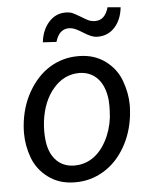

<svg xmlns="http://www.w3.org/2000/svg" viewBox="-53 -785 665 839"><g transform="rotate(-5 279.0 -365.0)"><path d="M450.2 -739.7C439.9 -703.1 420.4 -684.6 392.6 -684.6C391.6 -684.6 390.6 -684.6 390.1 -684.6C382.3 -684.6 374.5 -686 366.7 -688.5C359.4 -691.4 346.7 -698.2 329.6 -709C312.5 -719.2 299.8 -726.1 292.5 -729C284.7 -731.4 276.4 -732.9 267.6 -732.9C266.6 -732.9 266.1 -732.9 265.1 -732.9C235.8 -732.9 211.4 -721.7 191.4 -699.2C171.4 -676.8 159.2 -647.5 155.3 -611.8L214.8 -608.4C225.1 -644 243.7 -662.1 271.5 -663.1C272.5 -663.1 272.9 -663.1 273.4 -663.1C317.4 -663.1 349.6 -615.2 396.5 -615.2C426.8 -615.2 451.7 -626 471.7 -647.9C491.7 -669.9 503.4 -698.7 507.3 -734.9ZM308.6 -538.1C306.2 -538.1 303.7 -538.1 301.3 -538.1C257.3 -538.1 216.3 -526.4 178.2 -503.4C140.6 -480 109.4 -446.3 84.5 -402.8C59.6 -359.4 44.9 -310.1 40 -255.4C39.1 -244.6 38.6 -233.9 38.6 -223.1C38.6 -187 44.9 -151.4 58.1 -115.2C71.3 -79.6 93.8 -49.8 125.5 -26.4C157.2 -2.9 194.8 9.3 238.8 9.8C241.2 9.8 243.7 9.8 246.1 9.8C289.6 9.8 330.1 -1.5 367.7 -23.9C405.3 -46.4 436.5 -78.6 460.9 -120.1C485.4 -161.6 500.5 -208 506.8 -259.3L507.8 -270C508.8 -281.7 509.8 -293.5 509.8 -305.2C509.8 -340.3 502.9 -376.5 489.7 -412.6C476.6 -448.7 454.1 -478.5 422.4 -502C390.6 -525.4 353 -537.6 308.6 -538.1ZM129.9 -266.1C137.2 -325.7 156.7 -373.5 188.5 -410.2C219.7 -446.3 257.8 -464.4 301.8 -464.4C302.7 -464.4 304.2 -464.4 305.2 -464.4C371.1 -461.9 412.1 -413.6 419.9 -335C420.4 -327.1 420.9 -318.4 420.9 -309.1C420.9 -294.4 419.9 -277.8 418.5 -259.3C413.6 -221.2 402.8 -186.5 385.7 -155.3C352.1 -92.8 301.8 -63.5 247.6 -63.5C245.6 -63.5 244.1 -63.5 242.2 -63.5C176.3 -65.4 135.3 -114.3 128.9 -190.9C127.9 -202.1 127.4 -212.9 127.4 -223.6C127.4 -234.4 127.9 -244.6 128.9 -254.9Z"/></g></svg>

Font: Roboto
Style: Italic
Weight: 400
Italic angle: -12°
Designer: Google
Version: Version 2.137; 2017